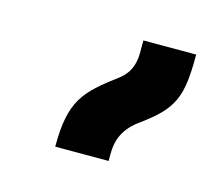

<svg xmlns="http://www.w3.org/2000/svg" viewBox="-47 -870 365 323"><g transform="rotate(15 135.5 -708.5)"><path d="M71 -603H164V-615C164 -640 172 -661 199 -680C251 -718 260 -740 260 -814H168V-792C168 -769 159 -754 146 -744C91 -703 71 -683 71 -603Z"/></g></svg>

Font: Noto Serif Armenian ExtraCondensed ExtraBold
Style: Regular
Weight: 800
Width: 2
Designer: Monotype Design Team
Foundry: Monotype Imaging Inc.
Version: Version 2.008